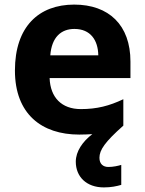

<svg xmlns="http://www.w3.org/2000/svg" viewBox="-20 -669 631 836"><path d="M413 18C413 -16 437 -51 517 -122V-237C456 -208 402 -194 332 -194C248 -194 199 -245 196 -329H548V-401C548 -560 454 -649 303 -649C149 -649 45 -553 45 -362C45 -173 161 -83 325 -83C346 -83 365 -84 382 -85C340 -53 310 -10 310 35C310 101 357 147 432 147C464 147 487 142 508 136V49C495 53 473 58 452 58C429 58 413 45 413 18ZM304 -543C374 -543 407 -494 408 -428H199C205 -507 246 -543 304 -543Z"/></svg>

Font: Noto Sans Kannada UI
Style: Bold
Weight: 700
Designer: Jelle Bosma - Monotype Design Team
Foundry: Monotype Imaging Inc.
Version: Version 2.005